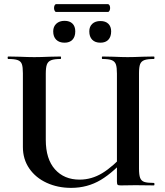

<svg xmlns="http://www.w3.org/2000/svg" viewBox="-20 -899 798 931"><path d="M476 -613Q474 -613 474 -619Q474 -625 476 -625L529 -624Q573 -622 599 -622Q628 -622 672 -624L726 -625Q729 -625 729 -619Q729 -613 726 -613Q695 -613 680 -607.5Q665 -602 659.5 -588Q654 -574 654 -544V-81Q654 -51 659.5 -36.5Q665 -22 679.5 -17Q694 -12 726 -12Q729 -12 729 -6Q729 0 726 0L637 -1L566 0Q554 0 550.5 -3Q547 -6 547 -19V-542Q547 -572 542 -586.5Q537 -601 522.5 -607Q508 -613 476 -613ZM325 12Q260 12 206.5 -12.5Q153 -37 122 -82Q91 -127 91 -186V-544Q91 -574 86 -588Q81 -602 66 -607.5Q51 -613 20 -613Q17 -613 17 -619Q17 -625 20 -625L73 -624Q119 -622 146 -622Q176 -622 222 -624L274 -625Q276 -625 276 -619Q276 -613 274 -613Q243 -613 228 -607Q213 -601 207.5 -586.5Q202 -572 202 -542V-221Q202 -128 246.5 -78Q291 -28 366 -28Q424 -28 476 -59.5Q528 -91 592 -161L606 -149Q533 -65 468.5 -26.5Q404 12 325 12ZM238 -747Q238 -770 253 -784Q268 -798 293 -798Q318 -798 331.5 -784.5Q345 -771 345 -747Q345 -721 331.5 -706.5Q318 -692 293 -692Q267 -692 252.5 -706.5Q238 -721 238 -747ZM413 -747Q413 -770 427.5 -783.5Q442 -797 467 -797Q492 -797 505.5 -783.5Q519 -770 519 -747Q519 -721 505.5 -706.5Q492 -692 467 -692Q441 -692 427 -706.5Q413 -721 413 -747ZM242 -860Q242 -868 245 -873.5Q248 -879 252 -879H503Q508 -879 511 -873.5Q514 -868 514 -860Q514 -853 511 -847Q508 -841 503 -841H252Q248 -841 245 -847Q242 -853 242 -860Z"/></svg>

Font: Cormorant Infant
Style: Bold
Weight: 700
Designer: Christian Thalmann (Catharsis Fonts)
Foundry: Catharsis Fonts
Version: Version 4.000